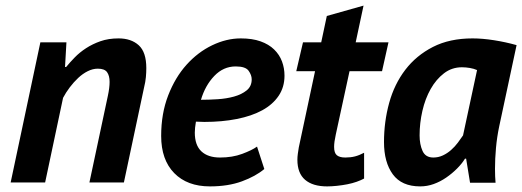

<svg xmlns="http://www.w3.org/2000/svg" viewBox="-20 -651 1863 685"><path d="M299 0 365 -310Q371 -338 371 -359Q371 -381 362 -393.5Q353 -406 329 -406Q311 -406 293 -397Q275 -388 259 -373Q243 -358 229 -339.5Q215 -321 205 -302L141 0H18L124 -500H217L212 -412H216Q229 -428 246.5 -446Q264 -464 287 -479Q310 -494 338.5 -504Q367 -514 403 -514Q448 -514 475 -489.5Q502 -465 502 -408Q502 -393 500.5 -376Q499 -359 494 -339L422 0Z M923 -48Q892 -22 843 -4Q794 14 729 14Q648 14 601.5 -33.5Q555 -81 555 -166Q555 -246 580 -310.5Q605 -375 645.5 -420Q686 -465 737 -489.5Q788 -514 839 -514Q880 -514 909.5 -503.5Q939 -493 958 -474.5Q977 -456 986 -432Q995 -408 995 -381Q995 -340 974 -309Q953 -278 915.5 -257.5Q878 -237 825 -226.5Q772 -216 709 -216Q701 -216 694 -216.5Q687 -217 679 -217Q677 -205 676 -195.5Q675 -186 675 -178Q675 -133 698.5 -111Q722 -89 765 -89Q809 -89 844 -102Q879 -115 897 -128ZM697 -295Q725 -295 756.5 -297Q788 -299 815 -306.5Q842 -314 860 -328.5Q878 -343 878 -368Q878 -383 867 -398.5Q856 -414 821 -414Q777 -414 744.5 -380Q712 -346 697 -295Z M1061 -500H1126L1146 -594L1277 -631L1249 -500H1366L1343 -397H1227L1178 -171Q1172 -144 1172 -127Q1172 -105 1182 -97Q1192 -89 1212 -89Q1231 -89 1246.5 -93Q1262 -97 1279 -106V-14Q1268 -8 1252.5 -2.5Q1237 3 1219 6.5Q1201 10 1182 12Q1163 14 1147 14Q1096 14 1068.5 -9.5Q1041 -33 1041 -81Q1041 -91 1042.5 -102Q1044 -113 1046 -125L1104 -397H1037Z M1761 -200Q1753 -162 1749.5 -123Q1746 -84 1746 -49Q1746 -35 1746.5 -22.5Q1747 -10 1748 1H1657L1643 -85H1639Q1628 -67 1610.5 -49.5Q1593 -32 1572 -17.5Q1551 -3 1527.5 5.5Q1504 14 1479 14Q1413 14 1381.5 -29Q1350 -72 1350 -144Q1350 -217 1368.5 -284Q1387 -351 1426 -402Q1465 -453 1524.5 -483.5Q1584 -514 1666 -514Q1701 -514 1742.5 -507.5Q1784 -501 1823 -490ZM1526 -89Q1544 -89 1560 -96.5Q1576 -104 1589.5 -116Q1603 -128 1613.5 -142Q1624 -156 1632 -168L1682 -401Q1671 -406 1656.5 -408.5Q1642 -411 1628 -411Q1592 -411 1564 -389.5Q1536 -368 1516.5 -333.5Q1497 -299 1487 -255.5Q1477 -212 1477 -168Q1477 -136 1487.5 -112.5Q1498 -89 1526 -89Z"/></svg>

Font: PT Sans
Style: Bold Italic
Weight: 700
Italic angle: -12°
Designer: A.Korolkova, O.Umpeleva, V.Yefimov
Foundry: ParaType Ltd
Version: Version 2.003W OFL